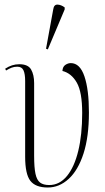

<svg xmlns="http://www.w3.org/2000/svg" viewBox="-20 -825 468 855"><path d="M193 10Q138 10 115 -20Q92 -50 92 -127V-464Q92 -496 84.5 -512Q77 -528 57 -528Q43 -528 31.5 -523.5Q20 -519 7 -511L3 -519Q18 -529 33.5 -534Q49 -539 66 -539Q105 -539 118.5 -515.5Q132 -492 132 -455V-132Q132 -79 138 -51Q144 -23 158.5 -12Q173 -1 199 -1Q245 -1 278 -41Q311 -81 328.5 -153Q346 -225 346 -322Q346 -415 322 -457Q298 -499 258 -509Q259 -528 271 -536Q283 -544 295 -544Q336 -544 356 -485Q376 -426 376 -324Q376 -216 352 -141.5Q328 -67 286 -28.5Q244 10 193 10ZM193 -605 185 -608 217 -783Q220 -805 236 -804.5Q252 -804 268 -792V-783Z"/></svg>

Font: Noto Serif Display ExtraCondensed ExtraLight
Style: Regular
Weight: 200
Width: 2
Designer: Monotype Design Team
Foundry: Monotype Imaging Inc.
Version: Version 2.009